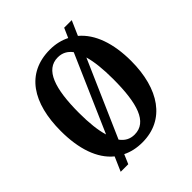

<svg xmlns="http://www.w3.org/2000/svg" viewBox="-215 -896 1076 1076"><g transform="rotate(-45 323.5 -357.5)"><path d="M158 -45 121 40H181L205 -16C239 1 278 10 324 10C503 10 602 -137 602 -358C602 -497 564 -606 490 -668L528 -755H468L443 -698C409 -715 370 -725 325 -725C136 -725 45 -580 45 -359C45 -217 82 -107 158 -45ZM409 -620 211 -166C196 -214 189 -280 189 -358C189 -551 227 -663 325 -663C361 -663 388 -648 409 -620ZM324 -52C288 -52 261 -67 240 -96L438 -549C452 -501 459 -436 459 -358C459 -165 424 -52 324 -52Z"/></g></svg>

Font: Noto Serif Lao ExtraCondensed
Style: Bold
Weight: 700
Width: 2
Designer: Monotype Design Team
Foundry: Monotype Imaging Inc.
Version: Version 2.003